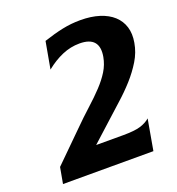

<svg xmlns="http://www.w3.org/2000/svg" viewBox="-131 -825 860 932"><g transform="rotate(-20 299.5 -359.5)"><path d="M196 -226Q242 -272 282 -308Q322 -344 353 -377Q384 -410 404 -442.5Q424 -475 431 -513Q449 -614 344 -614Q298 -614 254.5 -595.5Q211 -577 169 -543L194 -682Q248 -700 293.5 -709.5Q339 -719 386 -719Q442 -719 484.5 -705.5Q527 -692 554.5 -667Q582 -642 593 -606.5Q604 -571 596 -526Q588 -479 562.5 -437Q537 -395 502.5 -356.5Q468 -318 427.5 -282Q387 -246 348 -210L252 -123H392Q451 -123 481.5 -132.5Q512 -142 531 -159L503 0H36L51 -83Z"/></g></svg>

Font: LT Museum
Style: Bold Italic
Weight: 700
Designer: Daniel Lyons
Foundry: LyonsType
Version: Version 1.011